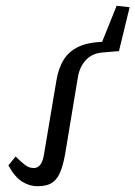

<svg xmlns="http://www.w3.org/2000/svg" viewBox="-20 -632 469 665"><path d="M110 13Q82 13 56.5 -3Q31 -19 9 -59L34 -90Q53 -71 67 -60.5Q81 -50 97 -50Q111 -50 120 -62Q129 -74 133 -101L175 -351Q182 -395 200.5 -425Q219 -455 254 -471Q289 -487 345 -487L361 -488L326 -468L384 -612L429 -607L392 -455L333 -450Q299 -447 277.5 -424Q256 -401 250 -366L209 -119Q202 -72 191.5 -43Q181 -14 162.5 -0.5Q144 13 110 13Z"/></svg>

Font: Source Serif 4 18pt
Style: Italic
Weight: 400
Italic angle: -12°
Designer: Frank Grießhammer
Foundry: Adobe Systems Incorporated
Version: Version 4.004;hotconv 1.0.116;makeotfexe 2.5.65601